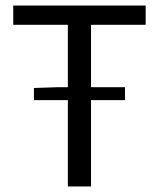

<svg xmlns="http://www.w3.org/2000/svg" viewBox="-20 -676 576 696"><path d="M226 0V-313H103V-357L191 -360H226V-586H28V-656H508V-586H310V-360H433V-313H310V0Z"/></svg>

Font: Swei Fan Sans CJK TC
Style: Regular
Weight: 400
Version: Version 2.130